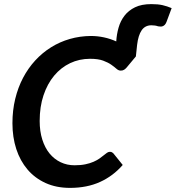

<svg xmlns="http://www.w3.org/2000/svg" viewBox="-20 -906 855 934"><path d="M577 -103.5Q530 -49.5 466.5 -20.8Q403 8 320.5 8Q253.5 8 201.5 -15.8Q149.5 -39.5 113.8 -81.5Q78 -123.5 59.2 -181Q40.5 -238.5 40.5 -306.5Q40.5 -369 54 -424.8Q67.5 -480.5 92.2 -527.5Q117 -574.5 151.5 -612Q186 -649.5 228.5 -676Q271 -702.5 319.8 -716.5Q368.5 -730.5 421.5 -731Q454.5 -731 485.8 -724.2Q517 -717.5 545.5 -704.5Q547.5 -739 556.8 -771.5Q566 -804 585.5 -829.5Q605 -855 636.8 -870.5Q668.5 -886 716 -886Q732.5 -886 745.8 -884.8Q759 -883.5 770.5 -881Q782 -878.5 792.8 -874.8Q803.5 -871 815 -866.5L790 -799.5Q786.5 -790.5 781.8 -785.5Q777 -780.5 771.5 -778.5Q766 -776.5 760.2 -776.8Q754.5 -777 749 -778Q735 -783 716.5 -783Q686 -783 669.2 -758.8Q652.5 -734.5 647 -688L641 -631.5L596 -577.5Q591 -571.5 584.2 -567Q577.5 -562.5 567.5 -562.5Q556.5 -562.5 546.5 -571.5Q536.5 -580.5 521.2 -591.2Q506 -602 481.8 -611Q457.5 -620 418 -620Q366 -620 321.2 -598.8Q276.5 -577.5 243.5 -538Q210.5 -498.5 191.8 -442.8Q173 -387 173 -317.5Q173 -267 185.8 -227Q198.5 -187 221.2 -159.2Q244 -131.5 275 -116.8Q306 -102 342.5 -102Q373 -102 395.5 -106.8Q418 -111.5 435 -119Q452 -126.5 463.8 -134.8Q475.5 -143 484.5 -150.5Q493.5 -158 500.5 -162.8Q507.5 -167.5 514.5 -167.5Q521 -167.5 525 -165Q529 -162.5 531.5 -160Z"/></svg>

Font: Lato 2
Style: Bold Italic
Weight: 700
Italic angle: -7°
Designer: Lukasz Dziedzic with Adam Twardoch and Botio Nikoltchev
Foundry: tyPoland Lukasz Dziedzic
Version: Version 2.015; 2015-08-06; http://www.latofonts.com/